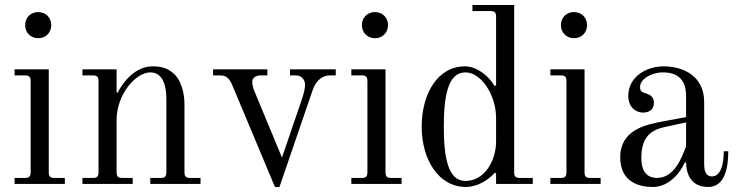

<svg xmlns="http://www.w3.org/2000/svg" viewBox="-20 -732 2942 764"><path d="M80 -632C80 -602 102 -580 132 -580C162 -580 184 -602 184 -632C184 -662 162 -684 132 -684C102 -684 80 -662 80 -632ZM38 0H238V-24H196C180 -24 174 -30 174 -46V-456H38V-432H80C96 -432 102 -426 102 -410V-46C102 -30 96 -24 80 -24H38Z M308 0H508V-24H466C450 -24 444 -30 444 -46V-254C444 -359 522 -444 578 -444C630 -444 642 -387 642 -339V-46C642 -30 636 -24 620 -24H578V0H778V-24H736C720 -24 714 -30 714 -46V-319C714 -354 704 -413 668 -442C649 -458 627 -468 587 -468C534 -468 483 -430 448 -363L444 -364V-456H308V-432H350C366 -432 372 -426 372 -410V-46C372 -30 366 -24 350 -24H308Z M828 -432H857C888 -432 898 -409 909 -382L1074 12H1092L1224 -373C1238 -415 1266 -432 1293 -432H1316V-456H1134V-432H1158C1180 -432 1194 -415 1194 -393C1194 -385 1189 -359 1183 -342L1102 -105L990 -375C984 -391 984 -402 984 -408C984 -424 1002 -432 1016 -432H1044V-456H828Z M1420 -632C1420 -602 1442 -580 1472 -580C1502 -580 1524 -602 1524 -632C1524 -662 1502 -684 1472 -684C1442 -684 1420 -662 1420 -632ZM1378 0H1578V-24H1536C1520 -24 1514 -30 1514 -46V-456H1378V-432H1420C1436 -432 1442 -426 1442 -410V-46C1442 -30 1436 -24 1420 -24H1378Z M1746 -228C1746 -352 1763 -444 1832 -444C1895 -444 1954 -354 1954 -262V-169C1954 -94 1909 -12 1832 -12C1763 -12 1746 -104 1746 -228ZM1658 -228C1658 -96 1726 12 1834 12C1882 12 1926 -18 1949 -45L1954 -42V0H2100V-24H2048C2032 -24 2026 -30 2026 -46V-712H1860V-688H1932C1948 -688 1954 -682 1954 -666V-392L1948 -390C1923 -432 1876 -468 1830 -468C1722 -468 1658 -360 1658 -228Z M2212 -632C2212 -602 2234 -580 2264 -580C2294 -580 2316 -602 2316 -632C2316 -662 2294 -684 2264 -684C2234 -684 2212 -662 2212 -632ZM2170 0H2370V-24H2328C2312 -24 2306 -30 2306 -46V-456H2170V-432H2212C2228 -432 2234 -426 2234 -410V-46C2234 -30 2228 -24 2212 -24H2170Z M2532 -103C2532 -174 2558 -212 2623 -226L2710 -245V-150C2692 -101 2662 -24 2594 -24C2571 -24 2532 -33 2532 -103ZM2448 -106C2448 -8 2522 12 2578 12C2645 12 2690 -50 2705 -86L2710 -84C2712 -26 2739 12 2798 12C2865 12 2878 -66 2878 -130H2860C2860 -81 2849 -30 2813 -30C2791 -30 2782 -47 2782 -80V-326C2782 -432 2696 -468 2620 -468C2554 -468 2480 -428 2480 -350C2480 -304 2512 -284 2538 -284C2560 -284 2582 -293 2582 -323C2582 -346 2568 -356 2545 -362C2539 -363 2532 -368 2530 -372C2527 -377 2527 -381 2527 -387C2527 -417 2572 -444 2617 -444C2670 -444 2710 -421 2710 -351V-266L2618 -249C2550 -236 2448 -216 2448 -106Z"/></svg>

Font: Old Standard
Style: Regular
Weight: 400
Designer: Alexey Kryukov <alexios@thessalonica.org.ru>
Version: Version 2.0